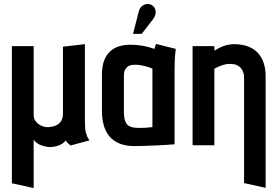

<svg xmlns="http://www.w3.org/2000/svg" viewBox="-20 -734 1400 970"><path d="M409 -113V-511L298 -498V-159Q298 -140 290.5 -125.5Q283 -111 267.5 -102.5Q252 -94 228 -92Q211 -90 193 -97Q175 -104 162.5 -118.5Q150 -133 150 -153V-501H40V192L150 216V-29Q155 -20 165 -12.5Q175 -5 187 -0.5Q199 4 211.5 6.5Q224 9 233 9Q250 9 267 4Q284 -1 296 -9Q308 -17 311 -25Q313 -22 317.5 -16.5Q322 -11 327.5 -6.5Q333 -2 337 1L432 -25Q431 -27 425.5 -35Q420 -43 414.5 -62Q409 -81 409 -113Z M868 -487 769 -512Q765 -504 762.5 -495.5Q760 -487 760 -487Q752 -490 734.5 -495Q717 -500 692.5 -504Q668 -508 638 -508Q609 -508 583 -500.5Q557 -493 537 -475Q517 -457 506 -428Q495 -399 495 -355V-170Q495 -135 503.5 -103.5Q512 -72 530.5 -48Q549 -24 581 -10Q613 4 659 4Q682 4 709 3Q736 2 763.5 1Q791 0 813 -1.5Q835 -3 848.5 -4Q862 -5 862 -5V-390Q862 -407 863 -431.5Q864 -456 868 -487ZM606 -169V-352Q606 -372 612.5 -383Q619 -394 628.5 -399.5Q638 -405 648 -406Q658 -407 666 -407Q674 -407 685 -405.5Q696 -404 708 -401Q720 -398 731 -394.5Q742 -391 750 -387V-92Q740 -91 731 -90Q722 -89 713 -88.5Q704 -88 695 -88Q686 -88 678 -88Q654 -88 638 -94.5Q622 -101 614 -118.5Q606 -136 606 -169ZM754 -638Q763 -650 765.5 -663.5Q768 -677 763.5 -689Q759 -701 747 -708Q734 -716 720 -713.5Q706 -711 696 -702Q686 -693 682 -679L652 -563H696Z M1213 -344V191L1322 215V-346Q1322 -385 1313 -413Q1304 -441 1288.5 -460Q1273 -479 1253 -490Q1233 -501 1210 -506Q1187 -511 1163 -511Q1142 -511 1122.5 -505.5Q1103 -500 1087.5 -492Q1072 -484 1063 -478V-501H953V0H1063V-387Q1080 -396 1094.5 -401.5Q1109 -407 1122 -409.5Q1135 -412 1146 -411Q1163 -411 1175.5 -405.5Q1188 -400 1196 -391Q1204 -382 1208.5 -370Q1213 -358 1213 -344Z"/></svg>

Font: Advent Pro
Style: Bold
Weight: 700
Designer: VivaRado, Andreas Kalpakidis
Foundry: VivaRado, Andreas Kalpakidis
Version: Version 3.000